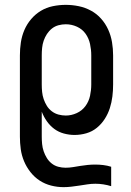

<svg xmlns="http://www.w3.org/2000/svg" viewBox="-20 -548 540 791"><path d="M242 223Q216 223 190.5 216.5Q165 210 143.5 196Q122 182 105.5 161Q89 140 79 116Q69 92 65.5 66.5Q62 41 62 15V-320Q62 -347 66 -373.5Q70 -400 80.5 -424.5Q91 -449 108.5 -469.5Q126 -490 148.5 -503.5Q171 -517 197.5 -522.5Q224 -528 251 -528Q278 -528 304.5 -522.5Q331 -517 355 -504Q379 -491 397 -470.5Q415 -450 426 -425.5Q437 -401 441.5 -374Q446 -347 446 -320V-200Q446 -175 443 -150.5Q440 -126 432.5 -102.5Q425 -79 411.5 -58Q398 -37 379 -21.5Q360 -6 336 1Q312 8 287 8Q265 8 243 2Q221 -4 203.5 -17Q186 -30 173 -48.5Q160 -67 152 -88V15Q152 30 153.5 45.5Q155 61 160 75.5Q165 90 173 103Q181 116 193 125.5Q205 135 220 139Q235 143 250 143Q265 143 280.5 140.5Q296 138 311 135.5Q326 133 341.5 131.5Q357 130 373 130Q389 130 405.5 132Q422 134 438 139V219Q422 214 405.5 211.5Q389 209 373 209Q356 209 340 211.5Q324 214 307.5 216.5Q291 219 274.5 221Q258 223 242 223ZM251 -72Q274 -72 296 -82Q318 -92 332 -111Q346 -130 351 -153.5Q356 -177 356 -200V-320Q356 -343 351 -366.5Q346 -390 332.5 -409Q319 -428 297 -438Q275 -448 251 -448Q236 -448 221 -444Q206 -440 194 -430.5Q182 -421 173.5 -408Q165 -395 160 -380.5Q155 -366 153.5 -350.5Q152 -335 152 -320V-200Q152 -185 153.5 -169.5Q155 -154 160 -139.5Q165 -125 173 -112Q181 -99 193.5 -89.5Q206 -80 221 -76Q236 -72 251 -72Z"/></svg>

Font: Iosevka SS10 Medium
Style: Regular
Weight: 500
Monospace: yes
Designer: Belleve Invis
Foundry: Belleve Invis
Version: Version 28.0.6; ttfautohint (v1.8.4)